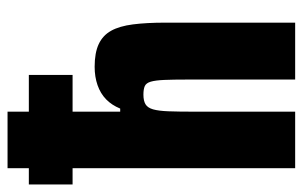

<svg xmlns="http://www.w3.org/2000/svg" viewBox="-164 -620 783 496"><g transform="rotate(-90 227.0 -371.5)"><path d="M-1 -575V-688H282V-575ZM41 0V-743H187V-452H195Q204 -474 219 -488.5Q234 -503 255.5 -510.5Q277 -518 303 -518Q339 -518 361.5 -507.5Q384 -497 396 -475.5Q408 -454 412.5 -419Q417 -384 417 -335V0H270V-277Q270 -316 269 -338.5Q268 -361 264.5 -373Q261 -385 253 -388.5Q245 -392 231 -392Q215 -392 206 -386.5Q197 -381 193 -367Q189 -353 188 -327.5Q187 -302 187 -260V0Z"/></g></svg>

Font: Saira Condensed ExtraBold
Style: Regular
Weight: 800
Width: 3
Designer: Hector Gatti with collaboration of the Omnibus-Type team
Foundry: Omnibus-Type
Version: Version 1.101